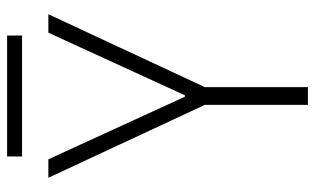

<svg xmlns="http://www.w3.org/2000/svg" viewBox="-193 -693 886 540"><g transform="rotate(-90 250.0 -423.0)"><path d="M225 0V-290L20 -730H72L248 -346H252L428 -730H480L275 -290V0ZM80 -804V-846H420V-804Z"/></g></svg>

Font: M PLUS Code Latin Light
Style: Regular
Weight: 300
Designer: Coji Morishita
Foundry: UNDERFOREST DESIGN
Version: Version 1.002; ttfautohint (v1.8.3)